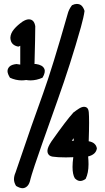

<svg xmlns="http://www.w3.org/2000/svg" viewBox="-20 -862 540 986"><path d="M374 -841.8Q390.6 -841.8 399.9 -832Q409.2 -822.3 414.1 -805.7Q410.2 -775.4 395.5 -722.7Q342.8 -535.2 274.4 -343.8Q177.7 -72.3 158.2 -12.7Q138.7 46.9 136.7 56.6Q131.8 82 120.6 93.3Q109.4 104.5 95.7 104.5Q82 104.5 62.5 92.8Q51.8 75.2 51.8 58.6Q51.8 42 59.6 24.4Q152.3 -249 201.2 -381.8Q249 -514.6 327.1 -789.1Q333 -813.5 349.6 -835L351.6 -835.9Q363.3 -841.8 374 -841.8ZM95.7 -751Q114.3 -762.7 127.9 -762.7Q155.3 -762.7 161.1 -727.5V-726.6Q161.1 -677.7 157.2 -533.2H165Q198.2 -528.3 207 -509.8Q210 -503.9 210 -498.5Q210 -493.2 209 -488.3Q207 -477.5 198.2 -462.9Q167 -449.2 136.7 -449.2Q125 -449.2 114.3 -451.2Q102.5 -449.2 91.8 -449.2Q60.5 -449.2 31.2 -462.9Q18.6 -483.4 18.6 -496.6Q18.6 -509.8 28.8 -520Q39.1 -530.3 64.5 -533.2L84 -530.3V-627L76.2 -623H72.3Q55.7 -626 44.9 -636.7Q34.2 -647.5 33.2 -668Q34.2 -691.4 52.7 -712.9Q69.3 -732.4 95.7 -751ZM354.5 -282.2Q372.1 -295.9 386.2 -304.7Q400.4 -313.5 411.1 -313.5Q421.9 -313.5 428.2 -307.1Q434.6 -300.8 436 -284.7Q437.5 -268.6 437.5 -231.4Q437.5 -194.3 435.5 -136.7Q456.1 -132.8 465.8 -123Q475.6 -113.3 477.5 -99.6Q472.7 -68.4 432.6 -58.6Q434.6 -37.1 434.6 -18.6Q434.6 26.4 419.9 56.6Q405.3 67.4 391.6 67.4Q377.9 67.4 364.3 53.7Q352.5 34.2 352.5 -4.9Q352.5 -26.4 356.4 -54.7Q335.9 -53.7 318.4 -53.7Q274.4 -53.7 250 -57.6Q231.4 -60.5 225.6 -75.2Q223.6 -80.1 223.6 -87.9Q223.6 -104.5 244.1 -135.7Q321.3 -245.1 354.5 -281.2ZM348.6 -139.6 358.4 -138.7V-152.3Z"/></svg>

Font: JasonHandwriting2
Style: SemiBold
Weight: 600
Version: Version 1.04.7